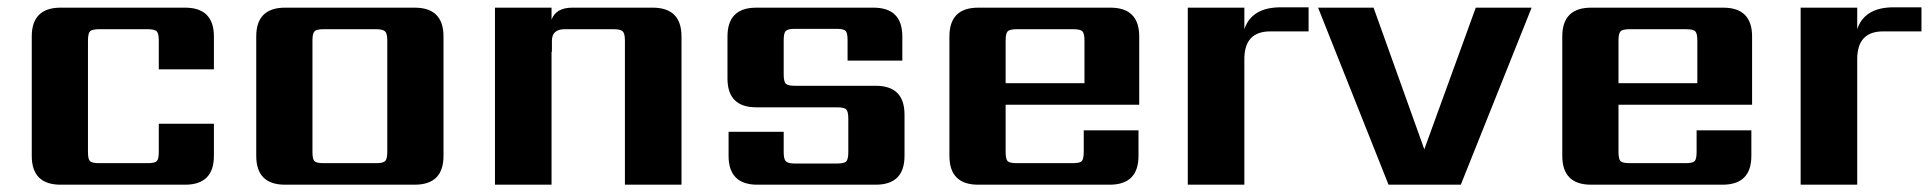

<svg xmlns="http://www.w3.org/2000/svg" viewBox="-20 -506 5292 526"><path d="M566 -316H415V-395Q415 -414 409.5 -420Q404 -426 384 -426H252Q232 -426 226.5 -420Q221 -414 221 -395V-90Q221 -70 226.5 -64.5Q232 -59 252 -59H384Q404 -59 409.5 -64.5Q415 -70 415 -90V-167H566V-79Q566 0 487 0H146Q67 0 67 -79V-406Q67 -485 146 -485H487Q566 -485 566 -406Z M1041 -90V-395Q1041 -414 1035 -420Q1029 -426 1010 -426H867Q847 -426 841.5 -420Q836 -414 836 -395V-90Q836 -70 841.5 -64.5Q847 -59 867 -59H1010Q1029 -59 1035 -64.5Q1041 -70 1041 -90ZM761 -485H1116Q1195 -485 1195 -406V-79Q1195 0 1116 0H761Q682 0 682 -79V-406Q682 -485 761 -485Z M1548 -485H1768Q1847 -485 1847 -406V0H1692V-395Q1692 -414 1686 -420Q1680 -426 1661 -426H1527Q1492 -426 1492 -394V-364H1491V0H1336V-485H1491V-452Q1503 -485 1548 -485Z M2304 -89V-181Q2304 -200 2298.5 -206Q2293 -212 2273 -212H2052Q1973 -212 1973 -291V-406Q1973 -485 2052 -485H2373Q2452 -485 2452 -406V-340H2302V-396Q2302 -416 2296.5 -421.5Q2291 -427 2271 -427H2158Q2139 -427 2133 -421.5Q2127 -416 2127 -396V-302Q2127 -282 2133 -276.5Q2139 -271 2158 -271H2379Q2458 -271 2458 -192V-79Q2458 0 2379 0H2055Q1976 0 1976 -79V-145H2127V-89Q2127 -70 2133 -64Q2139 -58 2158 -58H2273Q2293 -58 2298.5 -64Q2304 -70 2304 -89Z M2735 -278H2951V-395Q2951 -414 2945.5 -420Q2940 -426 2920 -426H2766Q2746 -426 2740.5 -420Q2735 -414 2735 -395ZM2660 -485H3022Q3101 -485 3101 -406V-219H2735V-90Q2735 -70 2740.5 -64.5Q2746 -59 2766 -59H2918Q2938 -59 2943.5 -64.5Q2949 -70 2949 -90V-149H3099V-79Q3099 0 3020 0H2660Q2581 0 2581 -79V-406Q2581 -485 2660 -485Z M3489 -486H3565V-420H3460Q3389 -420 3389 -344V0H3234V-485H3389V-426Q3409 -486 3489 -486Z M3591 -485H3743L3882 -97L4023 -485H4176L3982 0H3784Z M4414 -278H4630V-395Q4630 -414 4624.5 -420Q4619 -426 4599 -426H4445Q4425 -426 4419.5 -420Q4414 -414 4414 -395ZM4339 -485H4701Q4780 -485 4780 -406V-219H4414V-90Q4414 -70 4419.5 -64.5Q4425 -59 4445 -59H4597Q4617 -59 4622.5 -64.5Q4628 -70 4628 -90V-149H4778V-79Q4778 0 4699 0H4339Q4260 0 4260 -79V-406Q4260 -485 4339 -485Z M5168 -486H5244V-420H5139Q5068 -420 5068 -344V0H4913V-485H5068V-426Q5088 -486 5168 -486Z"/></svg>

Font: Sarpanch
Style: Bold
Weight: 700
Designer: Manushi Parikh (Devanagari and Latin), Jyotish Sonowal (Devanagari)
Foundry: Indian Type Foundry
Version: Version 2.004;PS 1.0;hotconv 1.0.78;makeotf.lib2.5.61930; tt